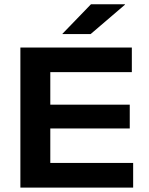

<svg xmlns="http://www.w3.org/2000/svg" viewBox="-20 -856 678 876"><path d="M73 0V-639H209.5V0ZM94 0V-112.5H587.5V0ZM148 -270V-378.5H572V-270ZM94 -527V-639H581.5V-527ZM395 -836.5H550V-834.5L393.5 -700.5H265V-702Z"/></svg>

Font: AnekLatin_SemiExpandedSemiBold
Style: Regular
Weight: 600
Width: 6
Designer: Yesha Goshar
Foundry: Ek Type
Version: Version 1.003